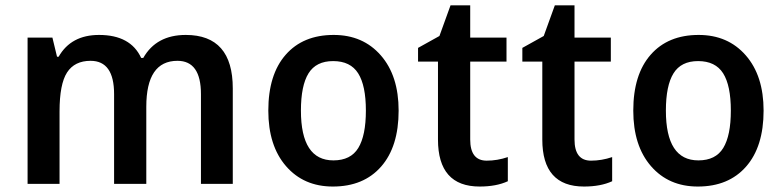

<svg xmlns="http://www.w3.org/2000/svg" viewBox="-20 -680 2896 710"><path d="M723.1 0V-332Q723.1 -455.1 636.2 -455.1Q521 -455.1 521 -285.2V0H401.9V-332Q401.9 -455.1 314.9 -455.1Q255.9 -455.1 228 -412.1Q200.2 -369.1 200.2 -268.1V0H82V-541H173.8L190.9 -470.2H196.8Q242.7 -550.8 346.2 -550.8Q462.9 -550.8 502 -465.8H509.8Q558.1 -550.8 667 -550.8Q840.8 -550.8 840.8 -353V0Z M1210.9 9.8Q1103 9.8 1037.6 -65.7Q972.2 -141.1 972.2 -271Q972.2 -404.3 1036.4 -477.5Q1100.6 -550.8 1213.9 -550.8Q1322.3 -550.8 1388.2 -475.3Q1454.1 -399.9 1454.1 -271Q1454.1 -137.7 1389.4 -64Q1324.7 9.8 1210.9 9.8ZM1212.9 -86.9Q1276.9 -86.9 1304.9 -132.8Q1333 -178.7 1333 -271Q1333 -363.8 1304.4 -408.9Q1275.9 -454.1 1211.9 -454.1Q1148.9 -454.1 1120.8 -408.7Q1092.8 -363.3 1092.8 -271Q1092.8 -86.9 1212.9 -86.9Z M1857.9 -99.1V-9.8Q1815.4 9.8 1753.9 9.8Q1599.6 9.8 1599.6 -164.1V-452.1H1525.9V-502.9L1605 -546.9L1646 -660.2H1718.8V-541H1853V-452.1H1718.8V-164.1Q1718.8 -85.9 1779.8 -85.9Q1818.8 -85.9 1857.9 -99.1Z M2243.7 -99.1V-9.8Q2201.2 9.8 2139.6 9.8Q1985.4 9.8 1985.4 -164.1V-452.1H1911.6V-502.9L1990.7 -546.9L2031.7 -660.2H2104.5V-541H2238.8V-452.1H2104.5V-164.1Q2104.5 -85.9 2165.5 -85.9Q2204.6 -85.9 2243.7 -99.1Z M2560.5 9.8Q2452.6 9.8 2387.2 -65.7Q2321.8 -141.1 2321.8 -271Q2321.8 -404.3 2386 -477.5Q2450.2 -550.8 2563.5 -550.8Q2671.9 -550.8 2737.8 -475.3Q2803.7 -399.9 2803.7 -271Q2803.7 -137.7 2739 -64Q2674.3 9.8 2560.5 9.8ZM2562.5 -86.9Q2626.5 -86.9 2654.5 -132.8Q2682.6 -178.7 2682.6 -271Q2682.6 -363.8 2654.1 -408.9Q2625.5 -454.1 2561.5 -454.1Q2498.5 -454.1 2470.5 -408.7Q2442.4 -363.3 2442.4 -271Q2442.4 -86.9 2562.5 -86.9Z"/></svg>

Font: Droid Sans TV
Style: Bold
Weight: 600
Version: Version 1.00